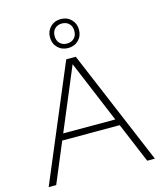

<svg xmlns="http://www.w3.org/2000/svg" viewBox="-140 -1093 1011 1195"><g transform="rotate(-15 365.0 -495.5)"><path d="M23 0 334.5 -740H396L707.5 0H658L550 -258H179.5L71.5 0ZM197 -299.5H532.5L365 -700.5ZM365.5 -804.5Q325 -804.5 298.5 -831Q272 -857.5 272 -898Q272 -938 298.5 -964.5Q325 -991 365.5 -991Q406 -991 432.5 -964.5Q459 -938 459 -898Q459 -857.5 432.5 -831Q406 -804.5 365.5 -804.5ZM365.5 -833.5Q393.5 -833.5 411.2 -850.8Q429 -868 429 -898Q429 -928 411.2 -945.2Q393.5 -962.5 365.5 -962.5Q337.5 -962.5 319.8 -945.2Q302 -928 302 -898Q302 -868 319.8 -850.8Q337.5 -833.5 365.5 -833.5Z"/></g></svg>

Font: Encode Sans Exp XLt
Style: Regular
Weight: 200
Width: 7
Designer: Multiple Designers
Foundry: Impallari Type
Version: Version 3.002; ttfautohint (v1.8.3) -l 8 -r 50 -G 200 -x 14 